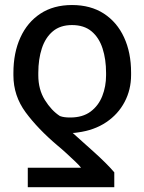

<svg xmlns="http://www.w3.org/2000/svg" viewBox="-20 -573 583 776"><path d="M441.9 183.6H92.3V105H307.6Q301.8 96.7 284.9 80.6Q268.1 64.5 248.3 46.4Q228.5 28.3 212.4 15.1Q133.3 -51.8 83.7 -118.9Q34.2 -186 34.2 -268.6V-278.3Q34.2 -359.4 62.3 -421.1Q90.3 -482.9 143.3 -517.8Q196.3 -552.7 271 -552.7Q346.2 -552.7 399.7 -518.1Q453.1 -483.4 481.4 -421.9Q509.8 -360.4 509.8 -279.8V-270Q509.8 -210.4 483.6 -160.9Q457.5 -111.3 409.2 -78.9Q360.8 -46.4 293.9 -37.6Q285.6 -36.6 282.7 -36.1Q279.8 -35.6 273.9 -35.6Q294.9 -16.6 317.4 3.4Q339.8 23.4 362.1 43.5Q384.3 63.5 404.5 83.5Q424.8 103.5 441.9 123.5ZM408.7 -268.6V-278.3Q408.7 -333.5 394.5 -377.2Q380.4 -420.9 350.1 -446.3Q319.8 -471.7 271 -471.7Q223.6 -471.7 193.6 -446.5Q163.6 -421.4 149.2 -377.7Q134.8 -334 134.8 -278.3V-268.6Q134.8 -211.4 161.4 -168.7Q188 -126 222.2 -104Q231.4 -100.6 241.2 -99.4Q251 -98.1 263.7 -98.1Q314 -98.1 345.9 -121.8Q377.9 -145.5 393.3 -184.6Q408.7 -223.6 408.7 -268.6Z"/></svg>

Font: Atlassian Sans
Style: Regular
Weight: 400
Designer: Rasmus Andersson
Foundry: Modifications by Atlassian Pty Ltd, manufactured by rsms
Version: Version 4.001;git-9221beed3